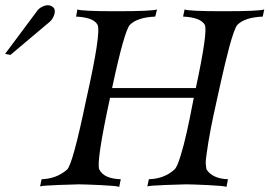

<svg xmlns="http://www.w3.org/2000/svg" viewBox="-20 -730 1055 752"><path d="M1015 -693 1009 -665Q939 -662 910 -633Q904 -627 895.5 -603Q887 -579 879 -549.5Q871 -520 862 -482.5Q853 -445 847 -418Q841 -391 835 -364L829 -337Q829 -336 824.5 -316Q820 -296 816 -277.5Q812 -259 806 -228.5Q800 -198 796.5 -175.5Q793 -153 789 -126Q785 -99 786 -87.5Q787 -76 789 -66Q813 -30 873 -28L867 2Q859 -2 795.5 -5Q732 -8 709 -8Q691 -8 628 -5.5Q565 -3 557 0L563 -28Q624 -30 663 -66Q669 -71 675 -85Q681 -99 687.5 -120.5Q694 -142 699.5 -162.5Q705 -183 711.5 -212.5Q718 -242 722 -261Q726 -280 731.5 -309Q737 -338 739 -347H411Q356 -93 369 -66Q387 -30 453 -28L447 2Q439 -2 375 -5Q311 -8 289 -8Q271 -8 208 -5.5Q145 -3 137 0L143 -28Q202 -30 243 -66Q265 -87 317 -337Q377 -603 362 -633Q346 -662 278 -665L283 -693Q300 -686 434 -686Q575 -686 595 -693L588 -665Q518 -662 489 -633Q467 -610 419 -385H747Q795 -609 782 -633Q765 -662 697 -665L703 -693Q720 -686 854 -686Q995 -686 1015 -693ZM190 -700Q198 -690 192.5 -672.5Q187 -655 174 -644L21 -515L0 -519L129 -692Q141 -704 158.5 -708.5Q176 -713 190 -700Z"/></svg>

Font: GFS Artemisia
Style: Italic
Weight: 400
Italic angle: -12°
Designer: Takis Katsoulidis and George D. Matthiopoulos
Foundry: George Matthiopoulos and Takis Katsoulidis
Version: Version 1.0